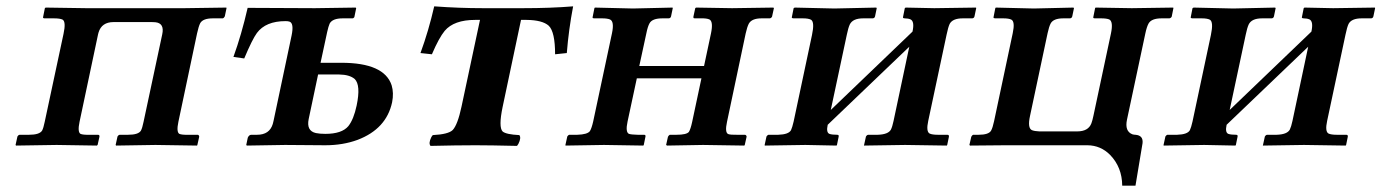

<svg xmlns="http://www.w3.org/2000/svg" viewBox="-20 -460 4374 608"><path d="M181.2 -353Q189.5 -391.1 178.2 -397.9Q169.9 -401.9 150.4 -401.9H120.6Q116.7 -401.9 116.2 -404.8Q116.2 -406.2 116.7 -407.2L122.1 -434.1L124.5 -436L252.4 -434.1H344.2H470.2H564.5L696.8 -436L697.3 -434.1L691.9 -408.2Q689 -402.8 685.5 -401.9H654.3Q622.1 -401.9 613.8 -386.2Q608.9 -376.5 604 -354L544.9 -74.2Q538.1 -42 547.9 -36.1Q555.7 -32.7 576.2 -33.2H606.9Q610.8 -31.2 610.8 -26.9L605 -1L604 1L472.2 -1L347.7 1L346.2 -1L352.1 -27.8Q354.5 -32.2 358.9 -33.2H385.3Q418.5 -33.2 426.3 -46.4Q430.7 -54.7 434.6 -74.2L493.7 -351.1Q501.5 -386.7 471.7 -389.6Q467.3 -390.1 460.9 -390.1H339.8Q301.8 -390.1 292 -356.9Q291 -353.5 290.5 -351.1L231.9 -74.2Q225.1 -42 234.9 -36.1Q242.7 -32.7 263.2 -33.2H290Q295.9 -33.2 294.9 -26.9L289.1 -1L286.6 1L159.2 -1L30.8 1L29.3 -1L35.2 -27.8Q37.6 -32.2 42 -33.2H71.8Q105 -33.2 113.3 -46.4Q117.7 -54.7 121.6 -74.2Z M846.2 -77.1 903.3 -347.2Q911.6 -386.7 896.5 -391.6Q892.1 -393.1 884.3 -393.1Q821.3 -393.1 793.5 -355.5Q778.8 -335.4 753.4 -274.9L719.2 -279.8Q744.6 -349.6 764.2 -435.1L977.1 -434.1L1106.4 -436L1107.9 -434.1L1102.1 -405.8Q1099.6 -401.9 1096.2 -401.9H1065.4Q1032.7 -401.9 1023.9 -385.3Q1020 -376.5 1016.1 -358.9L995.1 -261.2H1061Q1196.8 -261.2 1220.2 -189.9Q1227.5 -165.5 1221.7 -136.2Q1203.6 -51.8 1112.3 -17.1Q1065.9 0 1009.8 0L882.8 -1L761.7 1L759.8 -1L764.6 -23.9Q768.1 -32.2 774.9 -33.2H793.9Q833.5 -33.2 843.8 -67.4Q845.2 -72.8 846.2 -77.1ZM1109.4 -126Q1123 -190.9 1103 -210Q1086.9 -223.6 1054.2 -224.1H987.3L957.5 -83Q949.7 -45.4 980.5 -38.6Q992.7 -36.1 1010.3 -36.1Q1062.5 -36.1 1083 -60.5Q1100.1 -82 1109.4 -126Z M1441.4 -122.1 1500 -397H1484.9Q1417.5 -397 1388.2 -362.3Q1370.1 -340.3 1347.7 -288.1L1311.5 -292Q1337.4 -362.8 1355 -439.9Q1434.1 -434.1 1509.8 -434.1H1635.7Q1723.6 -434.1 1794.9 -439.9Q1780.8 -366.2 1774.9 -292Q1773.9 -292 1737.8 -288.1Q1737.8 -358.9 1717.8 -378.4Q1697.8 -396.5 1647 -397H1629.9L1571.8 -122.1Q1558.1 -57.1 1571.8 -43.5Q1583 -34.2 1624.5 -32.2Q1631.3 -23.9 1621.6 -4.4Q1619.1 0 1617.2 2Q1531.2 0 1485.8 0Q1427.2 0 1343.3 2Q1336.4 -6.3 1345.7 -25.4Q1348.1 -29.8 1350.6 -32.2Q1399.9 -34.7 1413.6 -48.3Q1429.2 -64.9 1441.4 -122.1Z M1918 -355Q1925.8 -392.1 1911.6 -398.4Q1902.8 -401.9 1886.7 -401.9H1860.8Q1856.9 -401.9 1856.4 -404.8Q1856.4 -406.2 1856.9 -407.2L1862.3 -434.1L1863.8 -436L1984.4 -433.1L2109.9 -436L2110.4 -434.1L2105 -408.2Q2103.5 -402.3 2097.7 -401.9H2077.6Q2045.9 -401.9 2037.1 -386.7Q2031.2 -376.5 2026.9 -355L2004.4 -251H2209.5L2231.4 -354Q2239.3 -391.6 2226.6 -398.4Q2217.8 -402.3 2200.7 -401.9H2179.7Q2175.8 -401.9 2175.8 -404.8Q2175.8 -406.2 2175.8 -407.2L2181.6 -434.1L2184.1 -436L2298.3 -434.1L2429.2 -436L2430.7 -434.1L2424.8 -407.2Q2422.4 -402.8 2418 -401.9H2391.6Q2360.4 -401.9 2351.1 -384.8Q2345.7 -374 2341.3 -354L2282.2 -74.2Q2274.9 -41 2285.6 -35.6Q2293 -32.7 2313.5 -33.2H2339.4Q2344.2 -31.7 2344.2 -26.9L2338.4 -1L2336.9 1L2206.5 -1L2092.3 1L2089.4 -1L2095.2 -26.9Q2097.7 -31.7 2101.1 -33.2H2122.1Q2154.3 -33.2 2161.6 -42.5Q2167 -51.3 2171.9 -74.2L2201.2 -211.9H1996.6L1967.3 -75.2Q1960 -41.5 1971.7 -36.1Q1979 -33.7 1999.5 -33.2H2019.5Q2025.4 -33.2 2023.9 -26.9L2018.6 -1L2017.1 1L1892.6 -1L1771 1L1770.5 -1L1776.4 -27.8Q1778.8 -31.7 1782.2 -33.2H1808.1Q1840.3 -34.2 1848.1 -44.9Q1853.5 -53.7 1858.4 -75.2Z M2622.1 -433.1 2754.9 -436 2756.3 -434.1 2751 -408.2Q2749.5 -402.3 2743.7 -401.9H2713.4Q2680.2 -401.9 2670.9 -382.3Q2666 -371.6 2661.6 -350.1L2610.8 -111.8L2869.6 -359.9Q2876.5 -391.6 2863.8 -398.4Q2856 -401.9 2844.7 -401.9Q2839.8 -401.9 2839.4 -404.8Q2839.4 -406.2 2839.8 -407.2L2845.2 -434.1L2847.7 -436Q2848.6 -436 2938.5 -434.1L3070.8 -436L3071.3 -434.1L3065.9 -408.2Q3064.5 -402.3 3058.6 -401.9H3028.8Q2996.6 -401.9 2987.3 -384.3Q2982.4 -374 2977.5 -350.1L2919.4 -77.1Q2912.1 -43.5 2923.8 -37.1Q2932.1 -33.2 2950.2 -33.2H2980Q2985.8 -33.2 2984.9 -26.9L2979.5 -1L2978 1Q2977.1 1 2846.2 -1L2715.8 1L2716.3 -1L2722.2 -27.8Q2724.6 -32.2 2729 -33.2H2759.3Q2793 -34.2 2801.3 -49.8Q2805.7 -58.6 2809.6 -77.1L2859.4 -312L2601.1 -64.9Q2595.7 -40.5 2606.4 -36.1Q2614.7 -33.2 2631.3 -33.2Q2637.2 -33.2 2635.7 -26.9L2630.4 -1L2628.9 1Q2627.9 1 2530.3 -1L2401.9 1L2401.4 -1L2407.2 -27.8Q2409.7 -31.7 2413.1 -33.2H2444.3Q2477.5 -34.2 2484.9 -47.9Q2488.8 -56.2 2493.2 -75.2L2551.3 -349.1Q2560.1 -390.1 2548.3 -397.5Q2540 -401.9 2522.5 -401.9H2492.7Q2487.8 -401.9 2487.3 -404.8Q2487.3 -406.2 2487.8 -407.2L2493.2 -434.1L2496.6 -436Z M3498 -354Q3505.9 -391.6 3492.7 -398.4Q3483.9 -401.9 3467.3 -401.9H3446.3Q3442.4 -401.9 3441.9 -404.8Q3441.9 -406.2 3442.4 -407.2L3447.8 -434.1L3449.2 -436L3564 -434.1L3695.3 -436L3695.8 -434.1L3690.4 -407.2Q3688 -402.8 3683.1 -401.9H3658.2Q3626.5 -401.9 3617.2 -385.7Q3611.3 -375 3606.9 -354L3548.8 -81.1Q3541 -44.4 3565.9 -34.7Q3571.3 -33.2 3575.7 -33.2Q3600.6 -31.2 3598.1 -6.8L3575.7 127.9H3533.7Q3533.2 69.8 3495.6 30.8Q3465.8 0.5 3423.8 0H3162.6L3051.8 1L3049.8 -1L3055.7 -26.9Q3058.1 -31.7 3061.5 -33.2H3078.6Q3110.4 -33.2 3118.2 -45.9Q3123.5 -55.2 3127.9 -76.2L3187 -355Q3194.8 -391.6 3182.6 -397.9Q3174.3 -401.9 3157.2 -401.9H3131.3Q3126.5 -401.9 3126 -404.8Q3126 -406.2 3126.5 -407.2L3131.8 -434.1L3133.3 -436L3253.9 -433.1L3379.4 -436L3380.9 -434.1L3375.5 -408.2Q3374 -402.3 3368.2 -401.9H3347.2Q3315.9 -401.9 3307.1 -385.7Q3301.8 -375.5 3297.4 -355L3241.7 -92.8Q3233.4 -54.7 3247.6 -47.9Q3256.3 -44.4 3271 -43.9H3391.1Q3426.3 -43.9 3436 -69.3Q3439.5 -78.6 3442.4 -92.8Z M3885.3 -433.1 4018.1 -436 4019.5 -434.1 4014.2 -408.2Q4012.7 -402.3 4006.8 -401.9H3976.6Q3943.4 -401.9 3934.1 -382.3Q3929.2 -371.6 3924.8 -350.1L3874 -111.8L4132.8 -359.9Q4139.6 -391.6 4127 -398.4Q4119.1 -401.9 4107.9 -401.9Q4103 -401.9 4102.5 -404.8Q4102.5 -406.2 4103 -407.2L4108.4 -434.1L4110.8 -436Q4111.8 -436 4201.7 -434.1L4334 -436L4334.5 -434.1L4329.1 -408.2Q4327.6 -402.3 4321.8 -401.9H4292Q4259.8 -401.9 4250.5 -384.3Q4245.6 -374 4240.7 -350.1L4182.6 -77.1Q4175.3 -43.5 4187 -37.1Q4195.3 -33.2 4213.4 -33.2H4243.2Q4249 -33.2 4248 -26.9L4242.7 -1L4241.2 1Q4240.2 1 4109.4 -1L3979 1L3979.5 -1L3985.4 -27.8Q3987.8 -32.2 3992.2 -33.2H4022.5Q4056.2 -34.2 4064.5 -49.8Q4068.8 -58.6 4072.8 -77.1L4122.6 -312L3864.3 -64.9Q3858.9 -40.5 3869.6 -36.1Q3877.9 -33.2 3894.5 -33.2Q3900.4 -33.2 3898.9 -26.9L3893.6 -1L3892.1 1Q3891.1 1 3793.5 -1L3665 1L3664.6 -1L3670.4 -27.8Q3672.9 -31.7 3676.3 -33.2H3707.5Q3740.7 -34.2 3748 -47.9Q3752 -56.2 3756.3 -75.2L3814.5 -349.1Q3823.2 -390.1 3811.5 -397.5Q3803.2 -401.9 3785.6 -401.9H3755.9Q3751 -401.9 3750.5 -404.8Q3750.5 -406.2 3751 -407.2L3756.3 -434.1L3759.8 -436Z"/></svg>

Font: Linux Libertine Slanted O
Style: Bold Slanted
Weight: 700
Designer: Philipp H. Poll
Foundry: Philipp H. Poll
Version: Version 5.0.0